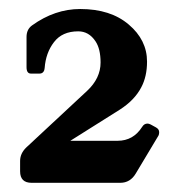

<svg xmlns="http://www.w3.org/2000/svg" viewBox="-20 -767 396 424"><path d="M49.8 -363.3Q24.4 -363.3 24.4 -388.7V-411.6Q24.4 -428.2 38.1 -441.4L172.4 -566.4Q202.1 -594.2 202.1 -628.9Q202.1 -659.2 190.9 -675.8Q176.3 -697.8 152.8 -697.8Q117.2 -697.8 99.1 -673.8Q81.1 -650.4 78.6 -616.7Q78.1 -611.3 76.2 -608.9Q73.2 -604.5 67.4 -604.5H48.3Q38.6 -604.5 38.6 -618.7V-685.5Q38.6 -702.1 50.8 -710.9Q101.1 -747.1 157.2 -747.1Q224.1 -747.1 264.2 -712.9Q304.7 -678.7 304.7 -630.9Q304.7 -598.1 292 -574.2Q277.3 -545.9 244.6 -524.9L135.3 -456.1H239.7Q274.4 -456.1 293.9 -486.8Q298.3 -494.1 305.7 -494.1Q308.6 -494.1 312.5 -492.2L324.2 -485.8Q331.5 -481.9 331.5 -475.1Q331.5 -470.7 330.1 -467.8L279.8 -383.8Q267.6 -363.3 245.6 -363.3Z"/></svg>

Font: Simply Serif
Style: Bold
Weight: 700
Designer: Wojciech Kalinowski "wmk69" (wmk69@o2.pl)
Foundry: Wojciech Kalinowski "wmk69" (wmk69@o2.pl)
Version: Version 1.0.0; 2022-02-18